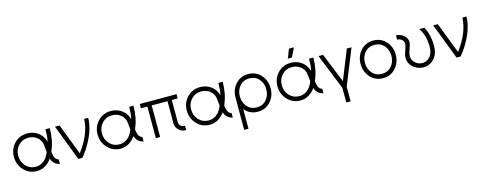

<svg xmlns="http://www.w3.org/2000/svg" viewBox="-31 -1542 6499 2584"><g transform="rotate(-15 3218.0 -250.0)"><path d="M301 -510Q193 -510 121 -435Q48 -359 48 -250Q48 -141 121 -63Q193 14 301 14Q365 14 418 -18Q471 -49 508 -104Q515 -79 530 -58Q561 -12 622 0V-62Q595 -70 580 -92Q563 -116 556 -162Q555 -167 554 -174Q553 -181 553 -189Q585 -260 600 -338Q615 -416 615 -500H555Q555 -454 551.5 -411.5Q548 -369 539 -332Q537 -341 534 -349Q531 -357 528 -364Q501 -431 439 -471Q378 -510 301 -510ZM301 -450Q359 -450 403 -422Q449 -395 471 -344Q483 -315 492 -200Q482 -178 474 -162.5Q466 -147 461 -139Q434 -96 392 -71Q352 -46 301 -46Q218 -46 163 -105Q108 -164 108 -250Q108 -334 163 -392Q218 -450 301 -450Z M687 -500 879 0H935Q957 -26 975.5 -51Q994 -76 1010 -101Q1149 -318 1150 -500H1094Q1089 -392 1044.5 -284Q1000 -176 917 -68L751 -500Z M1467 -510Q1359 -510 1287 -435Q1214 -359 1214 -250Q1214 -141 1287 -63Q1359 14 1467 14Q1531 14 1584 -18Q1637 -49 1674 -104Q1681 -79 1696 -58Q1727 -12 1788 0V-62Q1761 -70 1746 -92Q1729 -116 1722 -162Q1721 -167 1720 -174Q1719 -181 1719 -189Q1751 -260 1766 -338Q1781 -416 1781 -500H1721Q1721 -454 1717.5 -411.5Q1714 -369 1705 -332Q1703 -341 1700 -349Q1697 -357 1694 -364Q1667 -431 1605 -471Q1544 -510 1467 -510ZM1467 -450Q1525 -450 1569 -422Q1615 -395 1637 -344Q1649 -315 1658 -200Q1648 -178 1640 -162.5Q1632 -147 1627 -139Q1600 -96 1558 -71Q1518 -46 1467 -46Q1384 -46 1329 -105Q1274 -164 1274 -250Q1274 -334 1329 -392Q1384 -450 1467 -450Z M1869 -500V-440H1959V0H2019V-440H2239V-132Q2239 -78 2278 -39Q2317 0 2371 0H2381V-60H2371Q2341 -60 2320 -81Q2299 -102 2299 -132V-440H2381V-500Z M2710 -510Q2602 -510 2530 -435Q2457 -359 2457 -250Q2457 -141 2530 -63Q2602 14 2710 14Q2774 14 2827 -18Q2880 -49 2917 -104Q2924 -79 2939 -58Q2970 -12 3031 0V-62Q3004 -70 2989 -92Q2972 -116 2965 -162Q2964 -167 2963 -174Q2962 -181 2962 -189Q2994 -260 3009 -338Q3024 -416 3024 -500H2964Q2964 -454 2960.5 -411.5Q2957 -369 2948 -332Q2946 -341 2943 -349Q2940 -357 2937 -364Q2910 -431 2848 -471Q2787 -510 2710 -510ZM2710 -450Q2768 -450 2812 -422Q2858 -395 2880 -344Q2892 -315 2901 -200Q2891 -178 2883 -162.5Q2875 -147 2870 -139Q2843 -96 2801 -71Q2761 -46 2710 -46Q2627 -46 2572 -105Q2517 -164 2517 -250Q2517 -334 2572 -392Q2627 -450 2710 -450Z M3380 -452Q3463 -452 3514 -394Q3565 -336 3565 -250Q3565 -165 3514 -106Q3463 -48 3380 -48Q3298 -48 3247 -106Q3196 -165 3196 -250Q3196 -336 3247 -394Q3298 -452 3380 -452ZM3380 -512Q3274 -512 3205 -436Q3136 -360 3136 -250V200H3196V-74Q3266 12 3380 12Q3487 12 3556 -64Q3625 -141 3625 -250Q3625 -360 3556 -436Q3487 -512 3380 -512Z M3973 -510Q3865 -510 3793 -435Q3720 -359 3720 -250Q3720 -141 3793 -63Q3865 14 3973 14Q4037 14 4090 -18Q4143 -49 4180 -104Q4187 -79 4202 -58Q4233 -12 4294 0V-62Q4267 -70 4252 -92Q4235 -116 4228 -162Q4227 -167 4226 -174Q4225 -181 4225 -189Q4257 -260 4272 -338Q4287 -416 4287 -500H4227Q4227 -454 4223.5 -411.5Q4220 -369 4211 -332Q4209 -341 4206 -349Q4203 -357 4200 -364Q4173 -431 4111 -471Q4050 -510 3973 -510ZM3973 -450Q4031 -450 4075 -422Q4121 -395 4143 -344Q4155 -315 4164 -200Q4154 -178 4146 -162.5Q4138 -147 4133 -139Q4106 -96 4064 -71Q4024 -46 3973 -46Q3890 -46 3835 -105Q3780 -164 3780 -250Q3780 -334 3835 -392Q3890 -450 3973 -450ZM3952 -574H4008L4070 -700H4001Z M4359 -500 4559 -4V200H4619V-4L4819 -500H4754L4589 -90L4423 -500Z M5124 -512Q5017 -512 4948 -436Q4879 -360 4879 -250Q4879 -141 4948 -64Q5017 12 5124 12Q5230 12 5299 -64Q5368 -141 5368 -250Q5368 -360 5299 -436Q5230 -512 5124 -512ZM5124 -452Q5206 -452 5257 -394Q5308 -336 5308 -250Q5308 -165 5257 -106Q5206 -48 5124 -48Q5041 -48 4990 -106Q4939 -165 4939 -250Q4939 -336 4990 -394Q5041 -452 5124 -452Z M5438 -500V-440H5442Q5483 -440 5511 -409Q5540 -378 5526 -334L5494 -232Q5477 -177 5489 -133Q5495 -111 5505 -91.5Q5515 -72 5530 -56Q5561 -24 5602 -6Q5644 12 5688 12Q5776 12 5837 -55Q5897 -121 5897 -232Q5897 -386 5834 -500H5764Q5776 -484 5785.5 -465.5Q5795 -447 5803 -428Q5820 -388 5828.5 -339Q5837 -290 5837 -232Q5837 -149 5794 -98Q5752 -48 5688 -48Q5621 -48 5577 -98Q5530 -153 5554 -232L5586 -334Q5596 -366 5587 -397Q5577 -428 5556 -450Q5535 -472 5503 -486Q5487 -493 5472.5 -496.5Q5458 -500 5442 -500Z M5957 -500 6149 0H6205Q6227 -26 6245.5 -51Q6264 -76 6280 -101Q6419 -318 6420 -500H6364Q6359 -392 6314.5 -284Q6270 -176 6187 -68L6021 -500Z"/></g></svg>

Font: Unageo Variable
Style: Regular
Weight: 300
Designer: Richard Sepsi
Foundry: Richard Sepsi
Version: Version 2.200